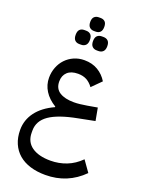

<svg xmlns="http://www.w3.org/2000/svg" viewBox="-224 -1064 1091 1466"><g transform="rotate(20 322.0 -331.5)"><path d="M339 304Q271 304 216 287Q161 270 122.5 237Q84 204 63 155.5Q42 107 42 45Q42 -35 90.5 -100Q139 -165 233 -208V-213Q174 -249 143.5 -298Q113 -347 113 -404Q113 -449 128.5 -489Q144 -529 172 -558.5Q200 -588 238.5 -605Q277 -622 323 -622Q386 -622 433 -594Q480 -566 509 -518L435 -444Q411 -477 381.5 -492.5Q352 -508 312 -508Q256 -508 226 -480Q196 -452 196 -404Q196 -346 238.5 -319Q281 -292 355 -292Q378 -292 404.5 -295Q431 -298 461 -303L541 -317L560 -214L428 -188Q275 -159 203.5 -109.5Q132 -60 132 18V35Q132 110 187 149Q242 188 339 188Q407 188 468.5 164Q530 140 581 89L644 178Q519 304 339 304ZM384 -724Q361 -724 347 -738Q333 -752 333 -781Q333 -811 347 -824.5Q361 -838 384 -838H398Q421 -838 435 -824.5Q449 -811 449 -781Q449 -752 435 -738Q421 -724 398 -724ZM242 -724Q219 -724 205.5 -738Q192 -752 192 -781Q192 -811 205.5 -824.5Q219 -838 242 -838H257Q280 -838 294 -824.5Q308 -811 308 -781Q308 -752 294 -738Q280 -724 257 -724ZM313 -856Q291 -856 277 -869.5Q263 -883 263 -912Q263 -941 277 -954Q291 -967 313 -967H328Q350 -967 363.5 -954Q377 -941 377 -912Q377 -883 363.5 -869.5Q350 -856 328 -856Z"/></g></svg>

Font: IBM Plex Sans Arabic Medm
Style: Regular
Weight: 500
Designer: Mike Abbink, Paul van der Laan, Pieter van Rosmalen, Wael Morcos, Khajak Apelian
Foundry: Bold Monday
Version: Version 1.005